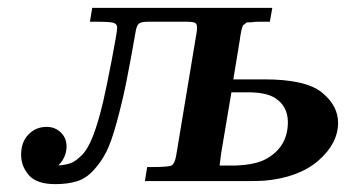

<svg xmlns="http://www.w3.org/2000/svg" viewBox="-20 -465 903 493"><path d="M34.2 -67.9Q34.2 -100.1 53 -119.6Q71.8 -139.2 100.1 -139.2Q121.1 -139.2 136 -125Q150.9 -110.8 150.9 -88.9Q150.9 -62 129.9 -40Q150.9 -42 162.4 -46.4Q173.8 -50.8 189.5 -65.9Q205.1 -81.1 218.5 -115Q231.9 -148.9 245.1 -205.1Q252.9 -238.3 266.8 -310.5Q280.8 -382.8 280.8 -394Q280.8 -403.8 271 -406.5Q261.2 -409.2 228 -409.2H210.9L216.8 -444.8H679.2L672.9 -409.2H663.1Q650.9 -409.2 643.6 -409.2Q636.2 -409.2 628.7 -408.2Q621.1 -407.2 617.4 -407.7Q613.8 -408.2 609.9 -404.5Q606 -400.9 605 -400.9Q604 -400.9 602.1 -395Q600.1 -389.2 600.1 -388.2Q600.1 -387.2 598.1 -377.7Q596.2 -368.2 596.2 -365.2Q586.4 -307.1 579.1 -261.2H659.2Q765.1 -261.2 806.6 -227.5Q848.1 -193.8 848.1 -149.9Q848.1 -96.7 797.6 -52.7Q747.1 -8.8 658.2 -1Q642.1 0 609.9 0H352.1L357.9 -36.1H371.1Q412.1 -36.1 420.2 -40Q428.2 -43.9 432.1 -64L484.9 -381.8Q485.8 -386.7 485.8 -395Q485.8 -403.8 480.5 -406.5Q475.1 -409.2 458 -409.2H360.8Q344.7 -409.2 338.4 -405.5Q332 -401.9 329.1 -388.2Q314 -302.2 304 -252.7Q293.9 -203.1 280 -152.1Q266.1 -101.1 253.2 -75.4Q240.2 -49.8 220.7 -28.3Q201.2 -6.8 177.5 0.5Q153.8 7.8 122.1 7.8Q74.2 7.8 54.2 -15.1Q34.2 -38.1 34.2 -67.9ZM543.9 -40H585Q641.1 -42 668.9 -60.1Q718.8 -90.8 719.2 -150.9Q719.2 -191.9 687 -212.9Q664.1 -228 616.2 -228H574.2L547.9 -71.8Z"/></svg>

Font: CMU Serif Extra
Style: BoldSlanted
Weight: 700
Italic angle: -9.46001°
Version: Version 0.7.0